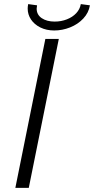

<svg xmlns="http://www.w3.org/2000/svg" viewBox="-20 -908 455 928"><path d="M199.2 -719.7H264.2L119.1 0H54.2ZM113.8 -866.7Q113.8 -876 116.2 -888.2L159.2 -882.3Q157.2 -871.6 157.2 -866.7Q157.2 -836.9 181.6 -820.3Q206.1 -803.7 244.1 -803.7Q275.9 -803.7 303.2 -814.5Q330.6 -825.2 348.4 -844.2Q366.2 -863.3 370.6 -888.2L414.6 -882.3Q408.7 -846.2 382.6 -818.4Q356.4 -790.5 318.8 -775.6Q281.2 -760.7 242.2 -760.7Q204.6 -760.7 175.3 -775.1Q146 -789.6 129.9 -813.7Q113.8 -837.9 113.8 -866.7Z"/></svg>

Font: Reddit Sans Chocolate Light
Style: Italic
Weight: 300
Italic angle: -11.25°
Designer: Stephen Hutchings
Version: Version 1.013